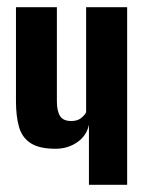

<svg xmlns="http://www.w3.org/2000/svg" viewBox="-20 -515 407 535"><path d="M227.8 0V-167.5Q221.5 -136.6 195.1 -118.6Q168.8 -100.5 134.9 -100.5Q89.3 -100.5 65.3 -116.2Q41.3 -131.8 32.9 -161.6Q24.5 -191.4 24.5 -232.8V-495H138.5V-232.9Q138.5 -205.8 147.2 -191.8Q155.8 -177.8 178.8 -177.8Q195.5 -177.8 205.7 -185.8Q216 -193.8 220 -202.5V-495H334.3V0Z"/></svg>

Font: Alumni Sans SC Thin
Style: Regular
Weight: 100
Designer: Robert E. Leuschke
Foundry: Robert E. Leuschke
Version: Version 1.018